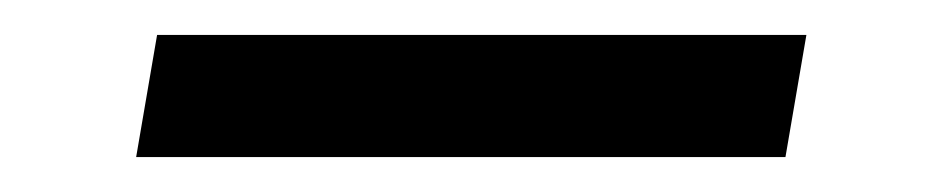

<svg xmlns="http://www.w3.org/2000/svg" viewBox="-20 -395 540 110"><path d="M430 -305H58L70 -375H442Z"/></svg>

Font: Iosevka Term Curly
Style: Italic
Weight: 400
Italic angle: -9°
Designer: Belleve Invis
Foundry: Belleve Invis
Version: Version 32.3.0